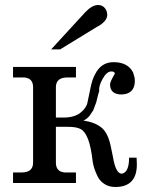

<svg xmlns="http://www.w3.org/2000/svg" viewBox="-20 -730 580 766"><path d="M408 -671Q408 -657 396 -644Q384 -631 367 -623L220 -533H184L319 -680Q347 -710 371 -710Q396 -710 406 -684ZM249 -421Q203 -421 203 -382V-261H233Q276 -261 300 -279.5Q324 -298 329 -321Q334 -344 341 -379Q348 -414 359 -433Q383 -482 433 -482Q490 -482 511 -441L517 -420Q518 -414 518 -408Q518 -364 481 -355L466 -353Q419 -353 419 -394Q419 -403 438 -436Q438 -445 424 -445Q406 -445 389.5 -415.5Q373 -386 376 -367Q374 -364 364 -322L352 -290L338 -269Q328 -256 313 -249Q360 -242 386 -220Q412 -198 423 -141L431 -102Q442 -37 466 -37Q495 -42 495 -101H525L526 -75V-74Q526 16 440 16Q415 16 396.5 4Q378 -8 369 -27Q360 -46 356 -59Q352 -72 350 -84Q343 -145 331 -175.5Q319 -206 302 -215Q285 -224 253 -224H203V-81Q203 -45 238 -42H283V0H32V-42H66Q112 -42 112 -81V-382Q112 -418 77 -421H32V-463H283V-421Z"/></svg>

Font: cwTeXMing
Style: Medium
Weight: 500
Version: Version 1.17